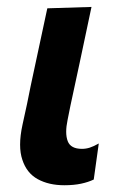

<svg xmlns="http://www.w3.org/2000/svg" viewBox="-20 -522 358 554"><path d="M165.5 12.5Q121 12.5 89 -5Q57 -22.5 44.5 -61Q38 -80 38 -104.5Q38 -130.5 45 -162.5L58 -222Q63 -246.5 68.5 -274Q83 -341.5 94 -393Q105 -444.5 116.5 -498L244 -502Q225.5 -414.5 209.8 -340.5Q194 -266.5 183 -216L175 -176Q171 -157 171 -142Q171 -126 175.5 -114.5Q184 -92.5 216.5 -92.5Q228 -92.5 239 -96Q250 -99.5 265 -108L250.5 -4Q235 3.5 214 8Q193 12.5 165.5 12.5Z"/></svg>

Font: Heraclito SemiBold
Style: Italic
Weight: 600
Italic angle: -12°
Designer: Kostas Bartsokas (font) & Cristiano Sobral (main changes)
Foundry: Kostas Bartsokas (font) & Cristiano Sobral (main changes)
Version: Version 1.00;July 8, 2020;FontCreator 13.0.0.2655 64-bit